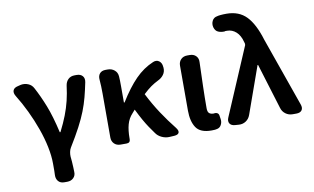

<svg xmlns="http://www.w3.org/2000/svg" viewBox="-95 -1011 2304 1411"><g transform="rotate(-10 1057.0 -305.5)"><path d="M278 201Q249 201 233.5 183Q218 165 219 137Q220 128 220 105Q220 82 220 51Q220 -6 206 -74Q192 -142 166.5 -213.5Q141 -285 107.5 -355Q74 -425 36 -486Q21 -511 28.5 -529.5Q36 -548 64 -554L88 -560Q116 -565 142.5 -554Q169 -543 182 -517Q217 -452 249 -371Q281 -290 309 -167H314Q345 -228 365.5 -281Q386 -334 398.5 -386Q411 -438 418 -495Q422 -524 440.5 -542Q459 -560 489 -560H504Q533 -560 548 -542.5Q563 -525 557 -496Q545 -437 532 -387.5Q519 -338 499.5 -288Q480 -238 449 -179Q418 -120 370 -42Q362 -29 358.5 -11Q355 7 356 23Q358 38 359.5 60.5Q361 83 362 104.5Q363 126 363 137Q365 165 347 183Q329 201 300 201Z M1098 7Q1069 9 1040.5 -4Q1012 -17 996 -41Q977 -67 959.5 -93Q942 -119 923 -152.5Q904 -186 880 -235L860 -212Q830 -180 818 -137Q806 -94 806 -33V-28Q806 0 778 0H733Q704 0 686 -18Q668 -36 668 -64V-393Q668 -426 667 -447Q666 -468 664 -496Q661 -525 676 -542.5Q691 -560 720 -560H736Q765 -560 786 -542.5Q807 -525 809 -496Q810 -488 810.5 -465Q811 -442 811 -423V-300H816Q879 -402 939.5 -463.5Q1000 -525 1074 -556Q1100 -567 1119.5 -552.5Q1139 -538 1141 -509L1142 -501Q1144 -472 1128 -450Q1112 -428 1086 -416Q1056 -401 1031 -383.5Q1006 -366 972 -334Q1013 -253 1059 -183.5Q1105 -114 1156 -50Q1174 -27 1168 -12Q1162 3 1133 5Z M1410 14Q1326 14 1295 -33Q1264 -80 1264 -159V-495Q1264 -524 1282 -542Q1300 -560 1329 -560H1348Q1377 -560 1394.5 -542Q1412 -524 1410 -495Q1407 -404 1404.5 -318Q1402 -232 1402 -153Q1402 -126 1413.5 -116Q1425 -106 1447 -106L1453 -107Q1465 -109 1474.5 -103Q1484 -97 1486 -84L1490 -58Q1494 -34 1482.5 -13Q1471 8 1447 11Q1444 12 1435.5 13Q1427 14 1410 14Z M1701 -50Q1691 -22 1667.5 -6.5Q1644 9 1615 7L1587 5Q1558 3 1547 -15Q1536 -33 1548 -60L1760 -557Q1762 -560 1762 -564.5Q1762 -569 1762 -573L1759 -583Q1746 -635 1716.5 -661.5Q1687 -688 1649 -688Q1639 -688 1636 -688Q1633 -688 1630 -686Q1603 -685 1582.5 -694Q1562 -703 1554 -730Q1547 -756 1558.5 -779Q1570 -802 1597 -806Q1602 -808 1621 -810Q1640 -812 1666 -812Q1759 -812 1814.5 -754.5Q1870 -697 1907 -575L2088 -61Q2098 -33 2086 -16.5Q2074 0 2045 0H2017Q1988 0 1965 -17Q1942 -34 1934 -62L1830 -401H1826Z"/></g></svg>

Font: Chiron GoRound TC
Style: Bold
Weight: 700
Designer: Ryoko NISHIZUKA 西塚涼子 (kana, bopomofo & ideographs); Paul D. Hunt (Latin, Greek & Cyrillic); Sandoll Communications 산돌커뮤니
Foundry: Adobe
Version: Version 1.000;hotconv 1.1.1;makeotfexe 2.6.0